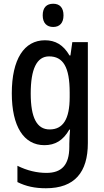

<svg xmlns="http://www.w3.org/2000/svg" viewBox="-20 -765 557 1025"><path d="M264 -745C229 -745 208 -725 208 -683C208 -642 230 -621 264 -621C298 -621 319 -642 319 -683C319 -724 299 -745 264 -745ZM220 -550C109 -550 43 -449 43 -267C43 -90 107 10 217 10C274 10 317 -15 350 -73H354C352 -49 350 -18 350 4V19C350 117 308 158 228 158C178 158 125 146 73 120V207C119 230 167 240 225 240C379 240 449 154 449 -1V-540H366L356 -469H351C318 -526 275 -550 220 -550ZM242 -464C317 -464 352 -407 352 -271V-247C352 -128 316 -74 245 -74C177 -74 144 -136 144 -266C144 -396 176 -464 242 -464Z"/></svg>

Font: Noto Sans Gurmukhi UI Condensed Medium
Style: Regular
Weight: 500
Width: 3
Designer: Jelle Bosma - Monotype Design Team
Foundry: Monotype Imaging Inc.
Version: Version 2.004